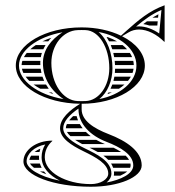

<svg xmlns="http://www.w3.org/2000/svg" viewBox="-20 -509 665 729"><path d="M389.2 -368H384.7C388.1 -362.9 391.2 -357.6 394.1 -352H424.4C413.7 -358.1 401.9 -363.5 389.2 -368ZM445.2 -338H400.5C402.6 -332.8 404.6 -327.5 406.3 -322H462.4C457.3 -327.6 451.6 -333 445.2 -338ZM473.2 -308H410.2C411.5 -302.8 412.6 -297.4 413.5 -292H481.6C479.3 -297.5 476.5 -302.8 473.2 -308ZM486 -278H415.5C416 -272.7 416.5 -267.4 416.7 -262H488C487.8 -267.4 487.2 -272.8 486 -278ZM466 -202C470.2 -207.1 473.8 -212.5 476.9 -218H414.3C413.3 -212.6 412.2 -207.2 410.8 -202ZM452.6 -188H406.4C404.4 -182.5 402.2 -177.2 399.7 -172H431.5C439.2 -176.9 446.3 -182.3 452.6 -188ZM405 -158H392.1C390.8 -155.7 389.3 -153.5 387.8 -151.4C393.8 -153.4 399.5 -155.6 405 -158ZM487.1 -248H417C416.9 -242.6 416.6 -237.3 416.1 -232H483.2C485 -237.2 486.3 -242.6 487.1 -248ZM91 -202H147.5C145.2 -207.2 143.1 -212.5 141.2 -218H77.1C81.1 -212.6 85.7 -207.2 91 -202ZM107.6 -188C115.3 -182.3 123.8 -177 133.2 -172H165.2C161.4 -177.2 157.9 -182.5 154.7 -188ZM164.6 -158C170.2 -155.9 176 -154 182.1 -152.1C180.2 -154.1 178.3 -156 176.6 -158ZM63.3 -248C64.4 -242.7 66.2 -237.3 68.8 -232H137.3C136.1 -237.2 135.1 -242.6 134.4 -248ZM140.9 -352H163.1C166.8 -356.8 170.9 -361.3 175.2 -365.7C162.9 -361.7 151.4 -357.1 140.9 -352ZM116 -338C108.3 -332.9 101.3 -327.6 95.1 -322H144.5C147 -327.5 149.9 -332.8 153.1 -338ZM81.6 -308C77.3 -302.8 73.7 -297.4 70.7 -292H135C136 -297.5 137.3 -302.8 139 -308ZM64.8 -278C63.2 -272.6 62.2 -267.3 62 -262H133.2C133.1 -264.6 133 -267.3 133 -270C133 -272.7 133.1 -275.4 133.3 -278ZM558.8 -442H580.2L581.4 -454.8C573.4 -450.7 566 -446.4 558.8 -442ZM538 -428C533.3 -424.6 528.7 -421.1 524.1 -417.6C532.3 -416.3 540 -414.5 547.4 -412H577.3L578.8 -428ZM108.9 128H138.1C135.4 122.9 133.2 117.5 131.5 112H93.7C96.5 116.7 101.5 122.2 108.9 128ZM131.4 142C138.5 145.7 146.7 149.2 156 152.6C152.8 149.2 149.7 145.7 147 142ZM111.4 68H130C130.9 63.5 132 59.2 133.2 55.4C124.6 59 117.3 63.3 111.4 68ZM98.2 82C94.7 87.2 92.5 92.6 91.5 98H128.6C128.2 94.7 128 91.4 128 88C128 86 128.1 84 128.2 82ZM324.5 8C318 3 311.8 -2.3 306.2 -8H234.1C237 -2.8 241.5 2.6 247.3 8ZM345.5 22H265.2C273 27.3 281.9 32.6 292 38H378.6C367 33.4 355.9 28.1 345.5 22ZM293.8 -22C289.8 -27.1 286.3 -32.5 283.1 -38H233.9C231.3 -32.4 230 -27 230 -22ZM271.1 -68H257.5C251.6 -62.6 246.6 -57.2 242.6 -52H276.3C274.2 -57.2 272.4 -62.5 271.1 -68ZM439.6 68C431.3 62.4 421.8 57.1 411.4 52H320.1C330.1 56.9 340.6 62.1 350.8 68ZM457.2 82H372.5C379.2 86.9 385.4 92.2 390.9 98H470.1C466.9 92.5 462.6 87.1 457.2 82ZM475.4 112H401.8C405 117 407.6 122.3 409.5 128H474C475.3 125 476 122 476 119C476 116.6 475.8 114.3 475.4 112ZM436.8 158C447.8 153.1 456.6 147.7 463.1 142H412.6C412.8 144.6 413 147.3 413 150C413 152.7 412.7 155.4 412.2 158ZM460 -392 439.3 -373.5C398.3 -393.2 346.4 -405 290 -405C152 -405 40 -340 40 -260C40 -181.1 148.8 -116.9 284.1 -115C244.1 -90 208 -58.9 208 -22C208 16 250.4 42.5 296.7 65.1C344.6 88.5 391 112.9 391 150C391 172.1 361.4 190 325 190C228.4 190 150 144.3 150 88C150 63.4 160.4 42.6 179 26L178 25C117.8 25 69 60.4 69 104C69 157 183.7 200 325 200C431.5 200 518 163.7 518 119C518 65.2 460.2 26.2 392.7 0.3C335.9 -21.5 290 -51.2 290 -94V-115C422.5 -115 530 -180 530 -260C530 -304.8 496.3 -344.9 443.4 -371.5L468 -386C480.2 -393.4 493.7 -396.9 507.7 -396.9C539.9 -396.9 575.1 -378.9 604 -350L605 -351V-489C547 -468 506 -433 460 -392ZM175 -270C175 -337.3 218.7 -392.7 275 -394.7C280.3 -394.9 284.7 -395 290 -395C295.3 -395 299.7 -394.9 305 -394.7C356.3 -392.8 395 -328.1 395 -250C395 -182.7 356 -127.1 305 -125.3C299.7 -125.1 295.3 -125 290 -125C284.7 -125 280.3 -125.1 275 -125.3C218.3 -127.4 175 -191.9 175 -270ZM278 -96.8V-94C278 -38 323.6 6.2 384.4 29.5C438.1 50.1 486 78.4 486 119C486 151.2 438.9 173.7 384.6 183.9C395 175.6 403 163.7 403 150C403 102.6 347.9 76.7 302 54.3C254.7 31.3 220 6.5 220 -22C220 -47.5 243.8 -73.4 278 -96.8ZM207.6 177.1C125.5 160.8 81 128.7 81 104C81 75.4 109.4 47.9 151.8 39.5C142.6 54.3 138 70.2 138 88C138 126.2 167.3 157.4 207.6 177.1ZM496.8 -408.2C527.2 -434 557.8 -456.1 593 -471.3L584.5 -381.9C560.2 -398.7 533.5 -408.8 507.3 -408.8C503.8 -408.8 500.3 -408.6 496.8 -408.2ZM221.4 -132.7C120.5 -150 52 -203.9 52 -260C52 -315.4 118.9 -368.6 217.5 -386.6C173.2 -358.4 143 -318.8 143 -270C143 -213 172.5 -165.2 221.4 -132.7ZM354.1 -387.6C434.4 -372.9 498 -323.3 498 -260C498 -197.3 436 -148.2 357.3 -133C388.2 -157.6 407 -202.2 407 -250C407 -306.4 387.4 -360.1 354.1 -387.6Z"/></svg>

Font: SortefaxS02
Style: Medium
Weight: 500
Designer: gluk
Foundry: gluk
Version: Version 0.261